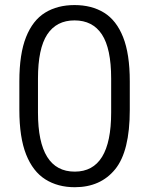

<svg xmlns="http://www.w3.org/2000/svg" viewBox="-20 -741 599 770"><path d="M500.5 -414.6V-300.3Q500.5 -134.3 441.9 -62.3Q383.3 9.8 279.8 9.8Q211.9 9.8 161.9 -21.7Q111.8 -53.2 84.7 -121.6Q57.6 -189.9 57.6 -300.3V-414.6Q57.6 -524.9 84.5 -592.3Q111.3 -659.7 160.9 -690.2Q210.4 -720.7 278.8 -720.7Q347.7 -720.7 397.2 -690.2Q446.8 -659.7 473.6 -592.3Q500.5 -524.9 500.5 -414.6ZM425.8 -289.6V-425.8Q425.8 -546.4 388.7 -602.8Q351.6 -659.2 278.8 -659.2Q206.5 -659.2 169.4 -602.8Q132.3 -546.4 132.3 -425.8V-289.6Q132.3 -52.7 279.8 -52.7Q425.8 -52.7 425.8 -289.6Z"/></svg>

Font: Vazirmatn RD Light
Style: Regular
Weight: 300
Designer: Saber Rastikerdar
Foundry: Saber Rastikerdar
Version: Version 32.102